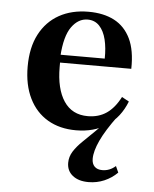

<svg xmlns="http://www.w3.org/2000/svg" viewBox="-48 -469 568 708"><g transform="rotate(5 236.0 -115.0)"><path d="M305.6 197.6Q268.5 197.6 246.8 180.2Q225 162.9 225 133.1Q225 110.5 237.5 90.7Q250 71 271 50.8Q291.9 30.6 316.5 6.5Q341.1 -17.7 366.1 -49.2L391.9 -53.2Q350.8 2.4 332.3 42.3Q313.7 82.3 313.7 110.5Q313.7 129 323.8 139.1Q333.9 149.2 352.4 149.2Q379.8 149.2 401.6 129.8L412.1 153.2Q391.1 174.2 363.7 185.9Q336.3 197.6 305.6 197.6ZM242.7 11.3Q182.3 11.3 137.9 -14.9Q93.5 -41.1 69.4 -90.3Q45.2 -139.5 45.2 -207.3Q45.2 -278.2 71 -327.4Q96.8 -376.6 143.1 -402.4Q189.5 -428.2 251.6 -428.2Q307.3 -428.2 346.8 -407.7Q386.3 -387.1 407.3 -344Q428.2 -300.8 426.6 -232.3H125L123.4 -261.3H325.8Q326.6 -300.8 319 -331.9Q311.3 -362.9 294.4 -381Q277.4 -399.2 250.8 -399.2Q216.1 -399.2 191.5 -364.9Q166.9 -330.6 162.1 -255.6L163.7 -252.4Q162.9 -245.2 162.9 -236.3Q162.9 -227.4 162.9 -216.1Q162.9 -135.5 193.1 -89.9Q223.4 -44.4 281.5 -44.4Q321.8 -44.4 351.2 -64.5Q380.6 -84.7 401.6 -125.8L428.2 -111.3Q404.8 -51.6 357.3 -20.2Q309.7 11.3 242.7 11.3Z"/></g></svg>

Font: Playfair 5pt SemiExpanded Light
Style: Bold
Weight: 700
Version: Version 2.203